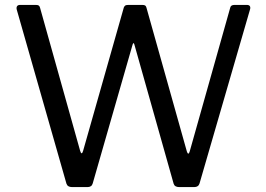

<svg xmlns="http://www.w3.org/2000/svg" viewBox="-20 -762 1085 782"><path d="M985.3 -742Q994.4 -742 997.6 -737Q1000.7 -732 998.6 -724.5L792.7 -14.9Q788.1 0 771.2 0H710.1Q691.2 0 687.1 -14.1L527.3 -580.7Q525.8 -586.2 523.9 -586.3Q522.1 -586.5 520 -580.2L357.6 -14.9Q353.5 0 336.1 0H273.5Q255.2 0 250.6 -14.1L48 -723.7Q46.2 -732 49.7 -737Q53.2 -742 62.1 -742H125.6Q134.3 -742 137.9 -739.4Q141.5 -736.8 143.1 -730.4L306.4 -147.7Q309.4 -137.5 312.5 -137.7Q315.6 -137.9 318.4 -147.4L484.2 -731.1Q485.5 -735.3 489.3 -738.7Q493 -742 502.5 -742H559.1Q567.9 -742 571.5 -739.4Q575.1 -736.8 576.6 -730.4L741 -145.3Q743.7 -136.4 747 -136.4Q750.3 -136.5 752.7 -145.4L917.8 -731.1Q919 -736.8 923.5 -739.4Q928 -742 935.3 -742H985.3Z"/></svg>

Font: Libre Franklin Thin
Style: Regular
Weight: 100
Designer: Pablo Impallari, Rodrigo Fuenzalida, Nhung Nguyen
Foundry: Impallari Type
Version: Version 3.000